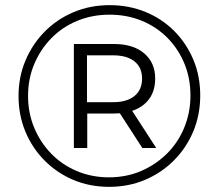

<svg xmlns="http://www.w3.org/2000/svg" viewBox="-20 -723 849 746"><path d="M404 3Q329 3 265 -24Q201 -51 153 -99.5Q105 -148 78.5 -212Q52 -276 52 -350Q52 -424 79 -488Q106 -552 154 -600.5Q202 -649 266.5 -676Q331 -703 406 -703Q481 -703 545.5 -676.5Q610 -650 657.5 -602Q705 -554 731.5 -490.5Q758 -427 758 -352Q758 -277 731 -212.5Q704 -148 655.5 -99.5Q607 -51 543 -24Q479 3 404 3ZM533 -148 432 -304H486L587 -148ZM403 -34Q471 -34 528 -58.5Q585 -83 628.5 -126Q672 -169 696 -227.5Q720 -286 720 -352Q720 -419 696.5 -476Q673 -533 630.5 -576Q588 -619 530.5 -642.5Q473 -666 406 -666Q338 -666 280 -642Q222 -618 179.5 -574.5Q137 -531 113 -474Q89 -417 89 -350Q89 -284 113 -226.5Q137 -169 179.5 -125.5Q222 -82 279.5 -58Q337 -34 403 -34ZM267 -148V-552H423Q498 -552 540.5 -515.5Q583 -479 583 -418Q583 -354 540.5 -318Q498 -282 423 -282H319V-148ZM318 -326H420Q473 -326 502.5 -350Q532 -374 532 -418Q532 -461 502.5 -484.5Q473 -508 420 -508H318Z"/></svg>

Font: Montserrat Thin
Style: Regular
Weight: 400
Version: Version 9.000